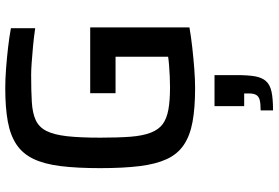

<svg xmlns="http://www.w3.org/2000/svg" viewBox="-180 -556 1033 712"><g transform="rotate(-90 336.0 -199.5)"><path d="M366 8Q292 8 240.5 -1.5Q189 -11 155 -34Q121 -57 102.5 -97Q84 -137 76.5 -197.5Q69 -258 69 -344Q69 -430 76.5 -490.5Q84 -551 103 -591Q122 -631 156 -654Q190 -677 241.5 -686.5Q293 -696 366 -696Q399 -696 438.5 -693Q478 -690 517 -685.5Q556 -681 588 -675V-585Q554 -590 521 -593Q488 -596 460.5 -598Q433 -600 415 -600Q355 -600 314 -597.5Q273 -595 247 -583Q221 -571 207 -543.5Q193 -516 187.5 -468Q182 -420 182 -344Q182 -277 185.5 -231.5Q189 -186 200.5 -156.5Q212 -127 232.5 -112Q253 -97 286.5 -91Q320 -85 369 -85Q388 -85 409.5 -86Q431 -87 450 -88.5Q469 -90 482 -92V-287H347V-381H591V-13Q557 -7 516.5 -2.5Q476 2 437 5Q398 8 366 8ZM283 297V251Q309 251 322 247.5Q335 244 340.5 234.5Q346 225 346 207V190H299V80H414V162Q414 204 409.5 230Q405 256 391.5 271Q378 286 352 291.5Q326 297 283 297Z"/></g></svg>

Font: Saira Thin Medium
Style: Regular
Weight: 500
Version: Version 1.101